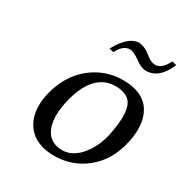

<svg xmlns="http://www.w3.org/2000/svg" viewBox="-151 -737 820 861"><g transform="rotate(30 259.5 -306.0)"><path d="M435.1 -569.8Q464.4 -569.8 487.3 -606.9Q491.7 -614.3 496.1 -622.1L519 -616.2Q481.9 -526.4 412.6 -525.9Q386.7 -526.4 354.5 -551.8Q322.8 -573.2 305.2 -574.2Q272 -574.2 248.5 -530.8Q247.1 -527.8 245.6 -525.9L222.7 -530.8Q268.1 -615.2 321.8 -620.1Q354.5 -619.6 387.7 -591.8Q413.1 -570.3 435.1 -569.8ZM81.5 -205.1Q109.9 -337.9 210.9 -400.9Q272.9 -439 347.2 -439Q477.1 -439 507.3 -337.9Q522.5 -285.2 507.3 -213.9Q481 -89.8 384.8 -28.8Q322.8 9.8 248 9.8Q133.8 9.8 92.3 -73.7Q65.9 -129.9 81.5 -205.1ZM332 -398.9Q230 -398.9 185.5 -267.6Q178.2 -245.6 173.3 -222.2Q150.4 -113.8 191.4 -61.5Q217.8 -30.3 265.1 -29.8Q329.1 -29.8 377 -102.1Q404.3 -144 415.5 -195.8Q444.3 -332 405.8 -373.5Q381.3 -398.4 332 -398.9Z"/></g></svg>

Font: Linux Biolinum Slanted O
Style: Slanted
Weight: 400
Designer: Philipp H. Poll
Foundry: Philipp H. Poll
Version: Version 1.0.4